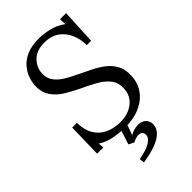

<svg xmlns="http://www.w3.org/2000/svg" viewBox="-283 -804 1133 1133"><g transform="rotate(-45 283.0 -238.0)"><path d="M271 16Q233 16 183.5 7Q134 -2 96 -27L99 8H47L52 -205H91Q92 -144 116.5 -104Q141 -64 183 -45Q225 -26 278 -26Q317 -26 351 -40Q385 -54 407 -82Q429 -110 431 -150Q434 -200 407.5 -232.5Q381 -265 339 -288Q297 -311 250 -333Q204 -355 162 -380.5Q120 -406 94.5 -444Q69 -482 72 -539Q74 -565 84.5 -595Q95 -625 119 -653Q143 -681 183 -698.5Q223 -716 284 -716Q322 -716 368.5 -705.5Q415 -695 455 -665L453 -708H504L493 -488H457Q457 -536 439 -579Q421 -622 384 -649Q347 -676 288 -676Q226 -676 190 -640.5Q154 -605 152 -558Q150 -519 169.5 -491.5Q189 -464 222 -443.5Q255 -423 294 -405Q333 -386 373 -366.5Q413 -347 446.5 -321.5Q480 -296 499 -260Q518 -224 515 -173Q513 -118 483 -75Q453 -32 399.5 -8Q346 16 271 16ZM206 240 202 209Q228 204 251 197.5Q274 191 291.5 181.5Q309 172 319.5 160Q330 148 330 133Q330 112 316 106Q302 100 283.5 103.5Q265 107 250 117L216 100L251 -8H301L271 77Q285 68 303 63Q321 58 338 58Q371 58 388.5 77Q406 96 404 123Q401 153 380 174Q359 195 328 208Q297 221 264.5 228.5Q232 236 206 240Z"/></g></svg>

Font: Lora Italic
Style: Italic
Weight: 400
Italic angle: -3°
Designer: Olga Karpushina, Alexei Vanyashin (Cyrillic)
Foundry: Cyreal
Version: Version 2.210; ttfautohint (v1.8.1.43-b0c9)